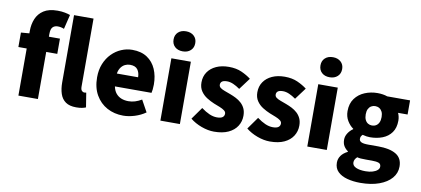

<svg xmlns="http://www.w3.org/2000/svg" viewBox="-89 -1159 3781 1726"><g transform="rotate(10 1802.0 -296.0)"><path d="M102 0V-591Q102 -651 123 -701.5Q144 -752 191 -782.5Q238 -813 317 -813Q355 -813 384.5 -807Q414 -801 433 -794L401 -662Q374 -674 343 -674Q314 -674 297 -656.5Q280 -639 280 -596V0ZM26 -430V-562L113 -569H381V-430ZM631 14Q570 14 534.5 -11Q499 -36 484 -81Q469 -126 469 -185V-799H647V-179Q647 -151 657.5 -140.5Q668 -130 678 -130Q683 -130 687 -130.5Q691 -131 698 -132L719 -1Q706 5 684 9.5Q662 14 631 14Z M1060 14Q978 14 912.5 -21.5Q847 -57 808.5 -124Q770 -191 770 -285Q770 -354 792.5 -409Q815 -464 853.5 -503Q892 -542 940.5 -562.5Q989 -583 1040 -583Q1122 -583 1176 -547Q1230 -511 1257 -449Q1284 -387 1284 -309Q1284 -285 1281.5 -264Q1279 -243 1276 -232H942Q950 -193 970 -169Q990 -145 1019 -133.5Q1048 -122 1084 -122Q1115 -122 1144 -131Q1173 -140 1204 -158L1263 -51Q1219 -20 1164.5 -3Q1110 14 1060 14ZM939 -349H1133Q1133 -391 1112.5 -419Q1092 -447 1043 -447Q1019 -447 997.5 -436.5Q976 -426 960.5 -404.5Q945 -383 939 -349Z M1398 0V-569H1576V0ZM1487 -648Q1442 -648 1415 -673Q1388 -698 1388 -740Q1388 -781 1415 -806Q1442 -831 1487 -831Q1531 -831 1558.5 -806Q1586 -781 1586 -740Q1586 -698 1558.5 -673Q1531 -648 1487 -648Z M1889 14Q1834 14 1774 -8Q1714 -30 1670 -66L1749 -177Q1788 -148 1823.5 -132.5Q1859 -117 1893 -117Q1928 -117 1944 -129Q1960 -141 1960 -162Q1960 -179 1944 -191Q1928 -203 1902 -213.5Q1876 -224 1847 -235Q1813 -249 1779.5 -270Q1746 -291 1724 -323.5Q1702 -356 1702 -403Q1702 -457 1729.5 -497.5Q1757 -538 1806.5 -560.5Q1856 -583 1922 -583Q1989 -583 2039 -560.5Q2089 -538 2125 -510L2046 -404Q2015 -426 1985.5 -439Q1956 -452 1928 -452Q1897 -452 1882.5 -441.5Q1868 -431 1868 -411Q1868 -394 1882.5 -383Q1897 -372 1922 -363Q1947 -354 1976 -343Q2003 -333 2029.5 -319.5Q2056 -306 2078 -286Q2100 -266 2113 -238.5Q2126 -211 2126 -172Q2126 -120 2099 -77.5Q2072 -35 2019.5 -10.5Q1967 14 1889 14Z M2399 14Q2344 14 2284 -8Q2224 -30 2180 -66L2259 -177Q2298 -148 2333.5 -132.5Q2369 -117 2403 -117Q2438 -117 2454 -129Q2470 -141 2470 -162Q2470 -179 2454 -191Q2438 -203 2412 -213.5Q2386 -224 2357 -235Q2323 -249 2289.5 -270Q2256 -291 2234 -323.5Q2212 -356 2212 -403Q2212 -457 2239.5 -497.5Q2267 -538 2316.5 -560.5Q2366 -583 2432 -583Q2499 -583 2549 -560.5Q2599 -538 2635 -510L2556 -404Q2525 -426 2495.5 -439Q2466 -452 2438 -452Q2407 -452 2392.5 -441.5Q2378 -431 2378 -411Q2378 -394 2392.5 -383Q2407 -372 2432 -363Q2457 -354 2486 -343Q2513 -333 2539.5 -319.5Q2566 -306 2588 -286Q2610 -266 2623 -238.5Q2636 -211 2636 -172Q2636 -120 2609 -77.5Q2582 -35 2529.5 -10.5Q2477 14 2399 14Z M2739 0V-569H2917V0ZM2828 -648Q2783 -648 2756 -673Q2729 -698 2729 -740Q2729 -781 2756 -806Q2783 -831 2828 -831Q2872 -831 2899.5 -806Q2927 -781 2927 -740Q2927 -698 2899.5 -673Q2872 -648 2828 -648Z M3264 239Q3199 239 3144.5 224.5Q3090 210 3058 178.5Q3026 147 3026 96Q3026 61 3046 32.5Q3066 4 3106 -16V-21Q3084 -36 3069 -59.5Q3054 -83 3054 -119Q3054 -149 3072 -177.5Q3090 -206 3118 -225V-229Q3087 -250 3063.5 -288.5Q3040 -327 3040 -377Q3040 -446 3074 -492Q3108 -538 3162.5 -560.5Q3217 -583 3278 -583Q3303 -583 3326 -579.5Q3349 -576 3368 -569H3577V-440H3490Q3496 -428 3500.5 -409.5Q3505 -391 3505 -371Q3505 -305 3474.5 -262.5Q3444 -220 3392.5 -200Q3341 -180 3278 -180Q3264 -180 3247 -182.5Q3230 -185 3211 -190Q3202 -181 3197.5 -173Q3193 -165 3193 -150Q3193 -131 3212 -121.5Q3231 -112 3277 -112H3367Q3472 -112 3529.5 -77.5Q3587 -43 3587 34Q3587 94 3547.5 140Q3508 186 3435.5 212.5Q3363 239 3264 239ZM3278 -287Q3299 -287 3315.5 -297Q3332 -307 3341.5 -327Q3351 -347 3351 -377Q3351 -406 3341.5 -425Q3332 -444 3315.5 -454Q3299 -464 3278 -464Q3258 -464 3241.5 -454Q3225 -444 3215.5 -425Q3206 -406 3206 -377Q3206 -347 3215.5 -327Q3225 -307 3241.5 -297Q3258 -287 3278 -287ZM3292 128Q3329 128 3356.5 119.5Q3384 111 3400 97Q3416 83 3416 65Q3416 39 3394.5 31.5Q3373 24 3333 24H3279Q3248 24 3230 22.5Q3212 21 3198 17Q3185 29 3178.5 41.5Q3172 54 3172 68Q3172 98 3205 113Q3238 128 3292 128Z"/></g></svg>

Font: Noto Sans SC Thin Black
Style: Regular
Weight: 900
Version: Version 2.004-H2;hotconv 1.0.118;makeotfexe 2.5.65603